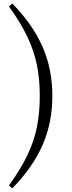

<svg xmlns="http://www.w3.org/2000/svg" viewBox="-20 -839 404 1074"><path d="M202.5 -302.4Q202.5 -395.8 186.5 -475.1Q170.5 -554.4 133.1 -633.2Q95.7 -711.9 30.2 -803L48.6 -819.5Q162.6 -703.2 217.7 -578.1Q272.8 -453.1 272.8 -302.4Q272.8 -151.8 217.7 -26.7Q162.6 98.5 48.6 214.7L30.2 198.3Q96.4 106.6 133.8 27.9Q171.2 -50.7 186.8 -129.9Q202.5 -209.2 202.5 -302.4Z"/></svg>

Font: Noto Serif SC ExtraLight
Style: Regular
Weight: 200
Designer: Ryoko NISHIZUKA 西塚涼子 (kana & ideographs); Frank Grießhammer (Latin, Greek & Cyrillic); Wenlong ZHANG 张文龙 (bopomofo); San
Foundry: Adobe
Version: Version 2.002-H1;hotconv 1.1.0;makeotfexe 2.6.0